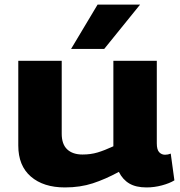

<svg xmlns="http://www.w3.org/2000/svg" viewBox="-20 -810 787 840"><path d="M264 10Q170 10 115 -37.5Q60 -85 60 -173V-544H250V-225Q250 -179 274 -156.5Q298 -134 341 -134Q377 -134 407 -143Q437 -152 476 -170V-544H666V-183Q666 -155 676.5 -144Q687 -133 702 -133Q715 -133 727 -138L743 -21Q722 -8 688.5 1Q655 10 621 10Q575 10 546 -7Q517 -24 500 -58Q441 -26 386 -8Q331 10 264 10ZM291 -596 407 -790H593L436 -596Z"/></svg>

Font: Georama Extended
Style: Bold
Weight: 700
Width: 7
Designer: Jean-Baptiste Levee
Foundry: Production Type
Version: Version 1.000